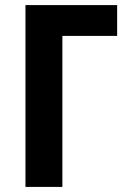

<svg xmlns="http://www.w3.org/2000/svg" viewBox="-20 -734 523 754"><path d="M80 0V-714H440V-593H225V0Z"/></svg>

Font: Noto Sans SemiCondensed
Style: Bold
Weight: 700
Width: 4
Designer: Monotype Design Team
Foundry: Monotype Imaging Inc.
Version: Version 2.013; ttfautohint (v1.8.4.7-5d5b)